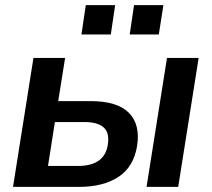

<svg xmlns="http://www.w3.org/2000/svg" viewBox="-20 -732 829 752"><path d="M31 0 111 -505H235L208 -336H334Q440 -336 485 -290Q530 -244 517 -161Q504 -79 444.5 -39.5Q385 0 289 0ZM554 0 634 -505H758L678 0ZM168 -82H285Q389 -82 402 -164Q410 -211 386.5 -232.5Q363 -254 311 -254H195ZM488 -597 505 -712H620L602 -597ZM299 -597 316 -712H431L414 -597Z"/></svg>

Font: Mulish
Style: Bold Italic
Weight: 700
Italic angle: -9°
Designer: Vernon Adams
Foundry: Vernon Adams
Version: Version 3.603; ttfautohint (v1.8.3)